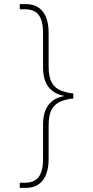

<svg xmlns="http://www.w3.org/2000/svg" viewBox="-20 -780 450 932"><path d="M76 132V107H101Q148 107 168.5 78Q189 49 189 -7V-175Q189 -238 216.5 -272Q244 -306 290 -313V-315Q244 -323 216.5 -356.5Q189 -390 189 -454V-620Q189 -678 168.5 -706.5Q148 -735 101 -735H76V-760H106Q159 -760 187.5 -724Q216 -688 216 -621V-458Q216 -406 231.5 -379Q247 -352 274.5 -341Q302 -330 336 -326V-302Q302 -299 274.5 -287.5Q247 -276 231.5 -249.5Q216 -223 216 -171V-8Q216 59 187.5 95.5Q159 132 106 132Z"/></svg>

Font: Noto Serif Hebrew Thin
Style: Regular
Weight: 250
Version: Version 2.003